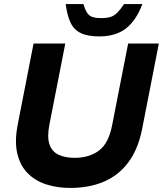

<svg xmlns="http://www.w3.org/2000/svg" viewBox="-20 -914 801 944"><path d="M325 10Q261 10 207 -7.5Q153 -25 116 -62.5Q79 -100 65 -159Q51 -218 67 -301L145 -700H301L223 -302Q211 -241 223 -205Q235 -169 267.5 -153.5Q300 -138 347 -138Q419 -138 467 -174Q515 -210 532 -302L610 -700H761L678 -276Q658 -178 610 -114.5Q562 -51 490 -20.5Q418 10 325 10ZM468 -735Q411 -735 377 -751.5Q343 -768 326.5 -803.5Q310 -839 303 -894H390Q398 -867 408 -851.5Q418 -836 434.5 -830.5Q451 -825 478 -825Q504 -825 522.5 -830.5Q541 -836 556.5 -851.5Q572 -867 590 -894H680Q649 -812 598.5 -773.5Q548 -735 468 -735Z"/></svg>

Font: REM SemiBold
Style: Italic
Weight: 600
Italic angle: -11°
Designer: Octavio Pardo
Foundry: Ashler Design
Version: Version 1.005;gftools[0.9.28]